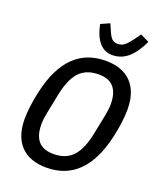

<svg xmlns="http://www.w3.org/2000/svg" viewBox="-168 -1033 955 1148"><g transform="rotate(20 309.5 -459.0)"><path d="M267 12Q160 12 103 -47.5Q46 -107 46 -219Q46 -254 52 -302Q58 -350 70 -401Q105 -555 183.5 -632.5Q262 -710 384 -710Q491 -710 548 -650.5Q605 -591 605 -479Q605 -444 599 -396Q593 -348 581 -297Q546 -143 467.5 -65.5Q389 12 267 12ZM279 -79Q359 -79 403 -128Q447 -177 467 -281L491 -400Q500 -445 500 -476Q500 -546 469 -582.5Q438 -619 372 -619Q292 -619 248 -570Q204 -521 184 -417L160 -298Q151 -253 151 -222Q151 -152 182 -115.5Q213 -79 279 -79ZM407 -755Q307 -755 276 -905L332 -930L346 -899Q362 -858 376.5 -843.5Q391 -829 416 -829Q439 -829 457.5 -843.5Q476 -858 506 -899L528 -930L584 -903Q548 -827 505 -791Q462 -755 407 -755Z"/></g></svg>

Font: IBM Plex Sans Cond Medm
Style: Italic
Weight: 500
Width: 3
Italic angle: -11°
Designer: Mike Abbink, Paul van der Laan, Pieter van Rosmalen
Foundry: Bold Monday
Version: Version 1.3